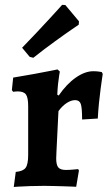

<svg xmlns="http://www.w3.org/2000/svg" viewBox="-20 -756 451 781"><path d="M44.1 -56.7Q73.7 -59.3 84.1 -73.3Q94.6 -87.3 94.6 -125.8V-324.6Q94.6 -358.9 85.6 -371.6Q76.6 -384.2 52.1 -384.2Q45.9 -384.2 39.6 -383.4Q33.3 -382.6 33.3 -382.6L28.3 -389.6L33.6 -440.4Q76.7 -447.3 118.1 -455Q159.5 -462.7 186.8 -468.1Q214.1 -473.6 214.1 -473.6L223.4 -464.9Q223.4 -464.9 220.9 -450.4Q218.4 -436 216.1 -414.5Q213.9 -393.1 213 -370.9L218.8 -367.4Q250.7 -414 288 -440.1Q325.3 -466.3 359.4 -466.3Q374.6 -466.3 384.3 -464.5Q394 -462.8 394 -462.8L397.9 -455.2Q397.9 -455.2 395.4 -438.5Q393 -421.8 389.3 -394.9Q385.6 -368 382.5 -336Q379.3 -304 377.8 -273.8L314 -269.9Q314 -317.7 308.6 -333.2Q303.1 -348.7 285.7 -348.7Q269.5 -348.7 251.5 -337.1Q233.5 -325.4 217.9 -304.2Q217.9 -304.2 216.9 -286.4Q215.9 -268.5 214.7 -241.7Q213.5 -214.8 212 -186.9Q210.6 -159 209.6 -137.8Q208.6 -116.7 208.6 -111Q208.6 -85.1 217.2 -74.9Q225.9 -64.7 248 -64.7Q261.7 -64.7 279.8 -66.4Q297.9 -68.1 297.9 -68.1L301.1 -62.3L289.9 3.8Q289.9 3.8 276.7 3.1Q263.6 2.4 243.3 1.9Q223 1.5 200.7 0.7Q178.5 0 160.8 0Q130.9 0 101.9 1Q73 2 54.5 3.2Q36 4.5 36 4.5ZM115.6 -521 100.8 -524.8 69.9 -561.8Q99.6 -592.2 128.6 -623.1Q157.6 -654.1 181.2 -679.6Q204.8 -705.1 218.7 -720.6Q232.6 -736.2 232.6 -736.2L245.7 -735.6L301.3 -669.3L300.3 -655.6Q300.3 -655.6 273.1 -637Q245.9 -618.5 203.6 -587.8Q161.2 -557.2 115.6 -521Z"/></svg>

Font: Alegreya
Style: Regular
Weight: 400
Designer: Juan Pablo del Peral
Foundry: Huerta Tipografica
Version: Version 2.009